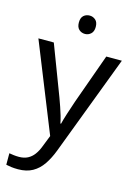

<svg xmlns="http://www.w3.org/2000/svg" viewBox="-143 -818 796 1131"><g transform="rotate(15 255.0 -252.0)"><path d="M259 -744Q279 -744 294.5 -730.5Q310 -717 310 -688Q310 -660 294.5 -646Q279 -632 259 -632Q237 -632 222 -646Q207 -660 207 -688Q207 -717 222 -730.5Q237 -744 259 -744ZM1 -536H95L211 -231Q221 -204 229.5 -179Q238 -154 245 -130.5Q252 -107 256 -85H260Q266 -110 279 -150.5Q292 -191 306 -232L415 -536H510L279 74Q260 124 234.5 161.5Q209 199 172.5 219.5Q136 240 84 240Q60 240 42 237.5Q24 235 11 232V162Q22 164 37.5 166Q53 168 70 168Q101 168 123.5 156.5Q146 145 162 123.5Q178 102 189 73L217 2Z"/></g></svg>

Font: mlyalm115
Style: Regular
Weight: 400
Designer: Jelle Bosma - Monotype Design Team
Foundry: Monotype Imaging Inc.
Version: Version 2.103